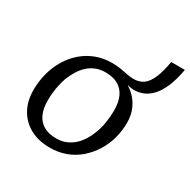

<svg xmlns="http://www.w3.org/2000/svg" viewBox="-161 -861 1015 1026"><g transform="rotate(30 346.5 -348.5)"><path d="M164 -347Q156 -324 150.5 -299.5Q145 -275 142.5 -250Q140 -225 140 -201Q140 -152 155.5 -118Q171 -84 202 -66Q233 -48 280 -48Q313 -48 339.5 -59Q366 -70 386.5 -88.5Q407 -107 423 -132.5Q439 -158 450 -188Q459 -211 464 -235Q469 -259 471.5 -284Q474 -309 474 -334Q474 -382 458.5 -416Q443 -450 412 -468Q381 -486 334 -486Q301 -486 274.5 -475.5Q248 -465 227.5 -446Q207 -427 191 -401.5Q175 -376 164 -347ZM437 -501 475 -493 467 -475 445 -498Q478 -484 505.5 -458Q533 -432 550 -395Q567 -358 567 -310Q567 -260 554 -212.5Q541 -165 515.5 -124.5Q490 -84 454.5 -53Q419 -22 373.5 -5Q328 12 275 12Q206 12 154.5 -15.5Q103 -43 74.5 -93.5Q46 -144 46 -212Q46 -267 59.5 -317Q73 -367 98.5 -409Q124 -451 160 -482Q196 -513 241 -530Q286 -547 339 -547Q370 -547 393 -543Q416 -539 436.5 -534.5Q457 -530 480 -530Q516 -530 540.5 -548.5Q565 -567 581.5 -606.5Q598 -646 609 -709H693Q681 -641 661.5 -597Q642 -553 618 -527.5Q594 -502 567 -491Q540 -480 511 -480Q497 -480 484 -483Q471 -486 459.5 -491Q448 -496 437 -501Z"/></g></svg>

Font: Roboto Serif
Style: Italic
Weight: 400
Italic angle: -10°
Designer: Greg Gazdowicz
Foundry: Commercial Type
Version: Version 1.008